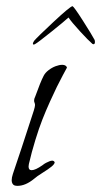

<svg xmlns="http://www.w3.org/2000/svg" viewBox="-20 -599 329 625"><path d="M198 -379Q196 -376 184.5 -354Q173 -332 165 -316Q157 -300 143 -269Q129 -238 118 -210Q107 -182 95 -143Q83 -104 74 -65Q73 -60 73 -57Q73 -51 75.5 -48Q78 -45 83 -45Q95 -45 118 -61Q124 -66 130 -69Q136 -72 141 -74Q146 -76 150 -76Q153 -76 155 -74.5Q157 -73 158 -71Q158 -65 147.5 -56.5Q137 -48 118.5 -36.5Q100 -25 91 -17Q63 6 37 6Q31 6 27 4.5Q23 3 20.5 -1.5Q18 -6 18 -12Q18 -21 22 -33Q45 -100 90 -239Q92 -246 93 -250Q94 -254 94 -257Q94 -261 92.5 -264.5Q91 -268 91 -271Q91 -273 91.5 -276Q92 -279 94 -283Q112 -333 122 -352Q127 -362 138 -370.5Q149 -379 161 -383.5Q173 -388 183 -388Q189 -388 193 -385.5Q197 -383 198 -379ZM281 -456Q268 -467 240.5 -497Q213 -527 203 -542Q190 -530 147 -495.5Q104 -461 95 -456Q92 -454 90 -454Q88 -454 87.5 -455Q87 -456 87 -457Q87 -458 88 -460.5Q89 -463 91 -466Q101 -478 154 -527.5Q207 -577 216 -579Q221 -577 250 -531.5Q279 -486 288 -469Q289 -466 289 -462Q289 -455 284 -455Q283 -455 281 -456Z"/></svg>

Font: Bilbo Swash Caps
Style: Regular
Weight: 400
Designer: Robert E. Leuschke
Foundry: Robert E. Leuschke
Version: Version 1.003